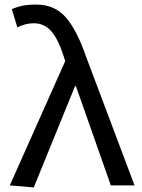

<svg xmlns="http://www.w3.org/2000/svg" viewBox="-20 -813 622 842"><path d="M23 0 266 -545 259 -567Q235 -642 204.5 -676.5Q174 -711 128 -711Q92 -711 56 -693L32 -773Q55 -783 79.5 -788Q104 -793 139 -793Q219 -793 268 -737.5Q317 -682 358 -563L570 0H466L313 -435H309L128 9Z"/></svg>

Font: Nebula Sans Medium
Style: Regular
Weight: 500
Designer: Paul D. Hunt for Adobe (as Source Sans)
Foundry: Nebula Entertainment & Broadcasting LLC
Version: Version 1.010